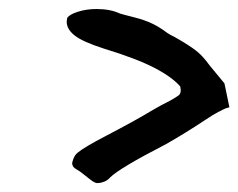

<svg xmlns="http://www.w3.org/2000/svg" viewBox="-20 -426 529 426"><path d="M162 -42Q157 -46 151 -49.5Q145 -53 143 -55.5Q141 -58 140 -63Q140 -66 143 -74Q146 -82 152 -87Q166 -99 216 -125Q283 -160 319 -182Q336 -192 358 -203Q372 -211 376.5 -214.5Q381 -218 381 -226L380 -234Q362 -255 322.5 -275.5Q283 -296 211 -318Q164 -333 146 -347Q128 -361 128 -378L129 -386Q134 -394 153 -400Q172 -406 194 -406Q225 -406 246 -396Q256 -393 278 -387.5Q300 -382 317 -374Q334 -366 351 -353Q357 -349 369 -343Q399 -326 414.5 -314Q430 -302 445 -281L478 -241L489 -188Q480 -186 473 -182Q466 -178 465 -178Q455 -173 434 -159Q392 -131 348 -106Q245 -53 224 -32Q219 -26 211.5 -23Q204 -20 198 -20Q192 -18 178.5 -29Q165 -40 162 -42Z"/></svg>

Font: Caveat
Style: Bold
Weight: 700
Designer: Pablo Impallari
Foundry: Pablo Impallari
Version: Version 1.500; ttfautohint (v1.6)